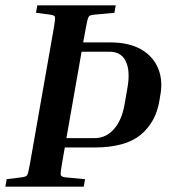

<svg xmlns="http://www.w3.org/2000/svg" viewBox="-22 -700 640 720"><path d="M297 -28 292 0H-2L3 -28L59 -35Q76 -37 80 -43.5Q84 -50 90 -84L180 -596Q186 -630 184 -636.5Q182 -643 167 -645L113 -652L118 -680H412L407 -652L331 -645Q315 -644 310.5 -637Q306 -630 300 -596L290 -541H390Q461 -541 506 -515.5Q551 -490 570 -446Q589 -402 580 -348L576 -324Q563 -242 505.5 -194.5Q448 -147 332 -147H221L210 -84Q204 -50 206 -43.5Q208 -37 223 -35ZM389 -506H284L227 -182H332Q376 -182 405.5 -216Q435 -250 445 -308L456 -371Q467 -433 450 -469.5Q433 -506 389 -506Z"/></svg>

Font: Inria Serif
Style: Bold Italic
Weight: 700
Italic angle: -10°
Designer: Black Foundry Team
Foundry: Black Foundry
Version: Version 1.000; ttfautohint (v1.8.3)